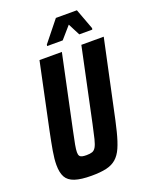

<svg xmlns="http://www.w3.org/2000/svg" viewBox="-161 -962 834 1056"><g transform="rotate(-20 256.0 -433.5)"><path d="M188 8Q127 8 91 -4Q55 -16 40.5 -42.5Q26 -69 26 -114Q26 -148 34 -194.5Q42 -241 55 -304L136 -688H267L176 -258Q166 -212 161 -184Q156 -156 156 -141Q156 -127 160.5 -120Q165 -113 175 -110.5Q185 -108 201 -108Q222 -108 234.5 -112.5Q247 -117 255.5 -131.5Q264 -146 271.5 -176Q279 -206 290 -258L381 -688H512L430 -304Q414 -226 400.5 -172Q387 -118 371.5 -83Q356 -48 333 -28Q310 -8 275.5 0Q241 8 188 8ZM202 -746 203 -754 300 -875H423L468 -754L466 -746H390L354 -816L293 -746Z"/></g></svg>

Font: Saira Condensed
Style: Bold Italic
Weight: 700
Width: 3
Italic angle: -12°
Designer: Hector Gatti with collaboration of the Omnibus-Type team
Foundry: Omnibus-Type
Version: Version 1.101